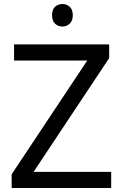

<svg xmlns="http://www.w3.org/2000/svg" viewBox="-20 -935 612 955"><path d="M533 0H38V-68L414 -634H50V-714H523V-646L147 -80H533ZM291 -915Q311 -915 326.5 -901.5Q342 -888 342 -859Q342 -831 326.5 -817Q311 -803 291 -803Q269 -803 254 -817Q239 -831 239 -859Q239 -888 254 -901.5Q269 -915 291 -915Z"/></svg>

Font: Noto Sans Gothic
Style: Regular
Weight: 400
Designer: Monotype Design Team
Foundry: Monotype Imaging Inc.
Version: Version 2.001; ttfautohint (v1.8.4.7-5d5b)